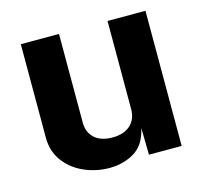

<svg xmlns="http://www.w3.org/2000/svg" viewBox="-84 -623 774 726"><g transform="rotate(-15 303.0 -259.5)"><path d="M56 -163V-529H205.5V-182Q205.5 -144 230.2 -121.2Q255 -98.5 300.5 -98.5Q344.5 -98.5 370 -121.2Q395.5 -144 395.5 -184.5V-529H544V0H416L414 -105Q400.5 -42 357.8 -16Q315 10 259.5 10Q209 10 162 -10.2Q115 -30.5 85.5 -69.8Q56 -109 56 -163Z"/></g></svg>

Font: 1883 Sans
Style: Bold
Weight: 700
Designer: 1883 Sans project is a fork of Public Sans.
Version: Version 1.009